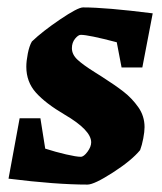

<svg xmlns="http://www.w3.org/2000/svg" viewBox="-20 -489 436 518"><path d="M370 -146Q370 -134 366.5 -115.5Q363 -97 358 -84Q335 -56 284.5 -23.5Q234 9 216 9Q131 9 3 -7L33 -170H89L102 -88Q130 -79 158 -72.5Q186 -66 198 -66Q206 -66 216 -79.5Q226 -93 226 -105Q226 -138 154 -180Q103 -210 77 -239Q51 -268 51 -309Q51 -324 55 -344.5Q59 -365 66 -377Q94 -404 142 -436.5Q190 -469 204 -469Q266 -469 392 -453L364 -307H308L295 -375Q219 -395 198 -395Q191 -395 182.5 -384.5Q174 -374 174 -359Q174 -342 189 -328Q204 -314 236 -294L255 -282Q291 -259 313.5 -241.5Q336 -224 353 -200Q370 -176 370 -146Z"/></svg>

Font: Grenze
Style: Bold Italic
Weight: 700
Italic angle: -10°
Designer: Renata Polastri
Foundry: Omnibus-Type
Version: Version 1.002; ttfautohint (v1.8)